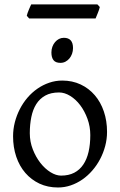

<svg xmlns="http://www.w3.org/2000/svg" viewBox="-20 -833 543 868"><path d="M388.2 -222.2Q388.2 -260.7 375.5 -295.7Q362.8 -330.6 342.8 -357.2Q322.8 -383.8 297.4 -399.4Q272 -415 247.1 -415Q210 -415 184.6 -400.9Q159.2 -386.7 143.8 -362.1Q128.4 -337.4 121.6 -303.7Q114.7 -270 114.7 -231Q114.7 -192.4 128.4 -157.5Q142.1 -122.6 162.8 -96.2Q183.6 -69.8 208.5 -54.4Q233.4 -39.1 255.9 -39.1Q290.5 -39.1 315.4 -52Q340.3 -64.9 356.4 -88.9Q372.6 -112.8 380.4 -146.5Q388.2 -180.2 388.2 -222.2ZM463.9 -236.8Q463.9 -204.1 455.6 -172.9Q447.3 -141.6 432.6 -113.8Q418 -85.9 397.5 -62.3Q377 -38.6 352.3 -21.5Q327.6 -4.4 299.8 5.1Q272 14.6 242.2 14.6Q195.8 14.6 158.4 -2.9Q121.1 -20.5 94.5 -51.3Q67.9 -82 53.5 -124.5Q39.1 -167 39.1 -216.8Q39.1 -249 47.1 -280.3Q55.2 -311.5 69.6 -339.6Q84 -367.7 104.2 -391.4Q124.5 -415 149.2 -432.1Q173.8 -449.2 202.4 -459Q231 -468.8 261.2 -468.8Q307.1 -468.8 344.5 -451.2Q381.8 -433.6 408.4 -402.6Q435.1 -371.6 449.5 -329.1Q463.9 -286.6 463.9 -236.8ZM310.1 -615.7Q310.1 -602.1 305.7 -589.8Q301.3 -577.6 293.7 -568.6Q286.1 -559.6 275.9 -554.2Q265.6 -548.8 253.4 -548.8Q231.4 -548.8 221.9 -561Q212.4 -573.2 212.4 -595.7Q212.4 -609.4 216.8 -621.6Q221.2 -633.8 229 -642.8Q236.8 -651.9 246.8 -657Q256.8 -662.1 268.6 -662.1Q310.1 -662.1 310.1 -615.7ZM431.2 -801.3Q430.2 -795.9 427.7 -788.8Q425.3 -781.7 422.4 -774.7Q419.4 -767.6 416.7 -760.7Q414.1 -753.9 412.1 -749.5H111.8L101.1 -761.7Q102.1 -767.1 104.5 -773.9Q106.9 -780.8 109.9 -787.8Q112.8 -794.9 115.7 -801.5Q118.7 -808.1 121.1 -813H420.4Z"/></svg>

Font: Gentium Plus Am
Style: Regular
Weight: 400
Designer: J. Victor Gaultney, Annie Olsen, Iska Routamaa, Becca Hirsbrunner
Foundry: SIL International
Version: Version 5.000